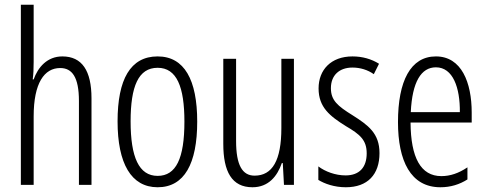

<svg xmlns="http://www.w3.org/2000/svg" viewBox="-20 -780 2053 810"><path d="M122 -519V-760H68V0H122V-289C122 -430 167 -493 234 -493C284 -493 313 -455 313 -354V0H366V-365C366 -482 326 -542 243 -542C179 -542 140 -496 122 -445H118C121 -468 122 -489 122 -519Z M812 -267C812 -443 758 -542 645 -542C530 -542 476 -445 476 -268C476 -91 533 10 645 10C758 10 812 -90 812 -267ZM531 -268C531 -416 564 -494 645 -494C726 -494 758 -413 758 -267C758 -112 723 -38 645 -38C566 -38 531 -117 531 -268Z M1220 -532H1167V-240C1167 -103 1129 -39 1054 -39C1002 -39 976 -84 976 -185V-532H922V-173C922 -56 958 10 1045 10C1113 10 1150 -37 1169 -92H1173L1178 0H1220Z M1581 -134C1581 -218 1533 -252 1467 -294C1404 -333 1376 -357 1376 -408C1376 -463 1412 -495 1467 -495C1500 -495 1532 -485 1557 -467L1579 -511C1547 -531 1509 -542 1467 -542C1376 -542 1324 -485 1324 -407C1324 -327 1372 -290 1439 -248C1499 -213 1527 -189 1527 -133C1527 -74 1496 -40 1438 -40C1395 -40 1352 -56 1323 -78V-21C1349 -5 1390 10 1439 10C1531 10 1581 -44 1581 -134Z M1819 -542C1712 -542 1659 -438 1659 -265C1659 -102 1712 10 1838 10C1881 10 1919 -2 1952 -23V-74C1915 -49 1879 -37 1842 -37C1755 -37 1713 -115 1712 -263H1970V-305C1970 -432 1927 -542 1819 -542ZM1819 -496C1891 -496 1921 -410 1920 -307H1713C1719 -435 1757 -496 1819 -496Z"/></svg>

Font: Noto Sans Arabic ExtCond Light
Style: Regular
Weight: 300
Width: 2
Designer: Monotype Design Team, Nadine Chahine, Nizar Qandah and Khaled Hosny
Foundry: Monotype Imaging Inc.
Version: Version 2.012